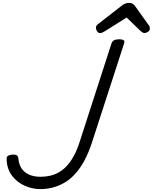

<svg xmlns="http://www.w3.org/2000/svg" viewBox="-20 -1286 1054 1325"><path d="M258 19Q203 19 151 -4Q99 -27 64.5 -71.5Q30 -116 26 -179Q24 -197 30 -206Q36 -215 63 -219Q80 -221 92.5 -216Q105 -211 107 -191Q110 -152 129 -123.5Q148 -95 182 -80.5Q216 -66 259 -66Q293 -66 324.5 -73Q356 -80 385.5 -96.5Q415 -113 441 -141Q467 -169 489.5 -210Q512 -251 530 -308L750 -988Q755 -1002 768 -1008.5Q781 -1015 802 -1015Q824 -1015 833 -1008.5Q842 -1002 837 -988L615 -304Q592 -233 563 -179Q534 -125 499.5 -87Q465 -49 426 -26Q387 -3 345 8Q303 19 258 19ZM670 -1058Q658 -1058 650 -1070Q642 -1082 642 -1093Q642 -1103 645.5 -1108Q649 -1113 653 -1117L815 -1243Q830 -1256 843.5 -1261Q857 -1266 873 -1266Q886 -1266 896.5 -1259.5Q907 -1253 915 -1240L1008 -1110Q1013 -1103 1013.5 -1097.5Q1014 -1092 1014 -1087Q1014 -1075 1001 -1066.5Q988 -1058 979 -1058Q969 -1058 962 -1063Q955 -1068 947 -1075L854 -1165L701 -1069Q694 -1065 686.5 -1061.5Q679 -1058 670 -1058Z"/></svg>

Font: Playwrite RO
Style: Regular
Weight: 400
Designer: Veronika Burian, José Scaglione
Foundry: TypeTogether
Version: Version 1.002